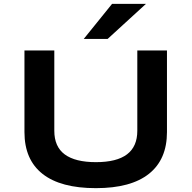

<svg xmlns="http://www.w3.org/2000/svg" viewBox="-20 -967 996 997"><path d="M478 10Q295 10 201 -64Q107 -138 107 -281V-705H262V-288Q262 -205 316.5 -165Q371 -125 478 -125Q586 -125 639.5 -165.5Q693 -206 693 -288V-705H847V-281Q847 -139 753.5 -64.5Q660 10 478 10ZM415 -765 562 -947H738L539 -765Z"/></svg>

Font: Nunito Sans 7pt Expanded
Style: Bold
Weight: 700
Width: 7
Designer: Vernon Adams
Foundry: Vernon Adams
Version: Version 3.101;gftools[0.9.27]